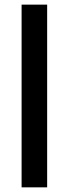

<svg xmlns="http://www.w3.org/2000/svg" viewBox="-20 -682 260 825"><path d="M72.8 -662.1H182.6V123H72.8Z"/></svg>

Font: PT Astra Sans
Style: Bold Italic
Weight: 700
Italic angle: -16°
Designer: A.Korolkova, I. Chaeva
Foundry: ParaType Ltd
Version: Version 1.002W